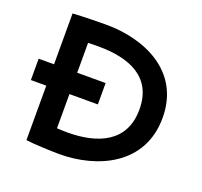

<svg xmlns="http://www.w3.org/2000/svg" viewBox="-124 -846 1048 997"><g transform="rotate(20 400.0 -347.5)"><path d="M115 -700V-419H30V-301H115V0C155 6 260 10 300 10C509 10 740 -91 740 -350C740 -609 509 -705 300 -705C269 -705 174 -704 115 -700ZM243 -112V-301H400V-419H243V-584C265 -585 283 -585 300 -585C470 -585 612 -530 612 -350C612 -170 470 -110 300 -110C282 -110 262 -111 243 -112Z"/></g></svg>

Font: KT Kiyosuna Sans Bold
Style: Regular
Weight: 700
Designer: [Zen Kaku Gothic] Yoshimichi Ohira
Version: Version 1.010;Glyphs 3.1.2 (3151)